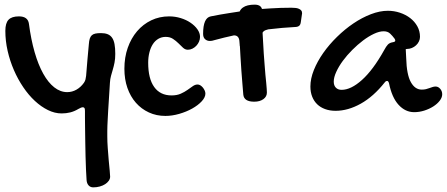

<svg xmlns="http://www.w3.org/2000/svg" viewBox="-20 -473 1915 823"><path d="M244.1 13.2Q214.8 13.2 185.5 -1.2Q156.2 -15.6 129.4 -40.5Q102.5 -65.4 79.6 -99.4Q56.6 -133.3 39.6 -172.6Q22.5 -211.9 12.7 -254.9Q2.9 -297.9 2.9 -340.8Q2.9 -374 16.6 -388.4Q30.3 -402.8 61 -402.8Q99.6 -402.8 104 -371.1Q112.8 -303.7 128.4 -249.5Q144 -195.3 165.3 -157.2Q186.5 -119.1 212.6 -98.6Q238.8 -78.1 268.1 -78.1Q289.1 -78.1 307.6 -88.6Q326.2 -99.1 339.8 -118.2Q344.7 -125.5 346.4 -132.3Q348.1 -139.2 349.1 -147.9Q351.6 -182.6 354.7 -216.1Q357.9 -249.5 360.8 -283.2Q361.8 -297.9 364.7 -307.1Q367.7 -316.4 373.5 -321.8Q379.4 -327.1 388.9 -329.1Q398.4 -331.1 413.1 -331.1Q429.7 -331.1 441.4 -326.4Q453.1 -321.8 460.4 -311.3Q467.8 -300.8 470.9 -283.9Q474.1 -267.1 474.1 -242.2Q474.1 -220.7 470.9 -204.8Q467.8 -189 463.6 -175Q459.5 -161.1 455.8 -147.7Q452.1 -134.3 451.2 -118.2Q448.7 -77.6 446.8 -48.1Q444.8 -18.6 443.6 2.4Q442.4 23.4 441.7 38.6Q440.9 53.7 440.4 65.7Q439.9 77.6 439.9 88.4Q439.9 99.1 439.9 111.8Q439.9 134.8 441.9 161.9Q443.8 189 446 213.9Q448.2 238.8 450.2 257.8Q452.1 276.9 452.1 284.2Q452.1 293.5 446.3 301.8Q440.4 310.1 430.7 316.4Q420.9 322.8 407.7 326.4Q394.5 330.1 379.9 330.1Q367.2 330.1 359.6 321.5Q352.1 313 351.1 298.8Q349.6 280.3 348.6 253.7Q347.7 227.1 346.7 197Q345.7 167 345.5 136Q345.2 105 344.7 78.4Q344.2 51.8 344.2 31.7Q344.2 11.7 344.2 2.9Q344.2 -5.9 342.3 -9.5Q340.3 -13.2 335 -13.2Q332 -13.2 327.1 -11.5Q322.3 -9.8 315.9 -5.9Q298.8 4.4 281.2 8.8Q263.7 13.2 244.1 13.2Z M705.1 -402.8Q730.5 -402.8 754.4 -395.5Q778.3 -388.2 796.6 -375.7Q814.9 -363.3 826.2 -347.4Q837.4 -331.5 837.4 -314.9Q837.4 -304.2 833 -294.2Q828.6 -284.2 821.3 -276.6Q814 -269 804.7 -264.4Q795.4 -259.8 785.2 -259.8Q773.9 -259.8 764.6 -268.3Q755.4 -276.9 744.9 -287.4Q734.4 -297.9 721.4 -306.4Q708.5 -314.9 690.4 -314.9Q672.9 -314.9 658.7 -306.6Q644.5 -298.3 635 -283.4Q625.5 -268.6 620.4 -248.3Q615.2 -228 615.2 -204.1Q615.2 -135.7 641.1 -99.9Q667 -64 715.3 -64Q738.3 -64 754.6 -71.3Q771 -78.6 783.4 -87.4Q795.9 -96.2 806.2 -103.5Q816.4 -110.8 827.1 -110.8Q833 -110.8 838.9 -107.2Q844.7 -103.5 849.4 -97.9Q854 -92.3 857.2 -85.4Q860.4 -78.6 860.4 -71.8Q860.4 -55.7 844.5 -38.6Q828.6 -21.5 803.7 -7.6Q778.8 6.3 748.3 15.1Q717.8 23.9 689 23.9Q650.4 23.9 618.2 9Q585.9 -5.9 562.5 -32.5Q539.1 -59.1 526.1 -96.2Q513.2 -133.3 513.2 -178.2Q513.2 -227.1 527.6 -268.1Q542 -309.1 567.6 -339.1Q593.3 -369.1 628.4 -386Q663.6 -402.8 705.1 -402.8Z M1260.7 -435.5Q1253.9 -438.5 1246.1 -439Q1237.8 -439.9 1229 -439.9Q1182.6 -439.9 1138.7 -437L1103 -434.6Q1101.1 -441.4 1095.7 -446.3Q1086.9 -453.1 1071.8 -453.1Q1038.6 -453.1 1021.5 -440.9Q1011.7 -434.1 1007.3 -423.8L966.3 -417.5Q924.3 -411.1 883.3 -402.8Q850.6 -396.5 850.6 -328.1Q850.6 -312.5 858.9 -305.2Q867.2 -297.4 879.9 -297.4Q884.3 -297.4 889.2 -298.3Q894 -299.3 900.4 -301.3Q941.4 -312.5 982.4 -321.3Q1002.9 -321.8 1005.9 -299.3Q1006.8 -291.5 1007.3 -282.7L1007.8 -275.4H1008.3L1010.7 -231.9Q1012.2 -200.2 1014.6 -170.9Q1016.6 -141.1 1019 -114.7Q1021 -88.4 1022.9 -67.4Q1025.9 -37.1 1069.8 -37.1Q1094.2 -37.1 1109.4 -48.3Q1124 -59.1 1124 -76.2Q1124 -87.4 1121.1 -118.2Q1117.7 -148.4 1114.3 -194.3Q1110.4 -240.2 1107.4 -299.3Q1106.4 -315.4 1105.5 -333Q1110.4 -342.3 1125 -345.7L1129.9 -347.2Q1190.4 -354.5 1247.1 -357.4Q1257.3 -357.9 1262.7 -362.8Q1268.1 -367.2 1269.5 -378.9L1274.9 -416Q1274.9 -423.8 1271 -428.2Q1267.1 -433.1 1260.7 -435.5Z M1642.6 -426.8Q1669.4 -426.8 1694.3 -418.5Q1719.2 -410.2 1738.3 -395.5Q1757.3 -380.9 1768.8 -360.4Q1780.3 -339.8 1780.3 -314.9Q1780.3 -304.7 1775.6 -295.2Q1771 -285.6 1763.2 -278.6Q1755.4 -271.5 1745.4 -267.3Q1735.4 -263.2 1724.6 -263.2Q1723.6 -263.2 1722.9 -262.9Q1722.2 -262.7 1721.2 -262.7Q1720.2 -262.2 1719.2 -262.2L1721.2 -223.1Q1723.1 -153.3 1741 -121.1Q1758.8 -88.9 1787.6 -88.9Q1797.9 -88.9 1805.9 -90.8Q1814 -92.8 1821 -95.5Q1828.1 -98.1 1834.5 -100.1Q1840.8 -102.1 1847.2 -102.1Q1858.4 -102.1 1866.9 -92.3Q1875.5 -82.5 1875.5 -68.8Q1875.5 -55.2 1865 -41.5Q1854.5 -27.8 1837.4 -16.8Q1820.3 -5.9 1798.8 1Q1777.3 7.8 1755.4 7.8Q1717.3 7.8 1688.5 -23.7Q1659.7 -55.2 1647.5 -116.2Q1644.5 -126 1639.6 -126Q1633.8 -126 1629.4 -120.1Q1581.1 -59.1 1526.4 -28.6Q1471.7 2 1418.5 2Q1393.6 2 1373.5 -5.4Q1353.5 -12.7 1339.6 -26.1Q1325.7 -39.6 1318.1 -58.8Q1310.5 -78.1 1310.5 -102.1Q1310.5 -135.7 1325.4 -172.9Q1340.3 -210 1365.7 -246.1Q1391.1 -282.2 1424.6 -314.9Q1458 -347.7 1494.9 -372.6Q1531.7 -397.5 1569.8 -412.1Q1607.9 -426.8 1642.6 -426.8ZM1626.5 -257.8Q1635.3 -274.4 1642.6 -282Q1649.9 -289.6 1663.6 -292Q1674.3 -293.5 1674.3 -298.8Q1674.3 -302.7 1671.4 -307.1Q1662.1 -319.8 1651.9 -329.3Q1641.6 -338.9 1624.5 -338.9Q1606 -338.9 1583 -328.1Q1560.1 -317.4 1536.4 -299.6Q1512.7 -281.7 1490 -259Q1467.3 -236.3 1449.7 -212.4Q1432.1 -188.5 1421.4 -165Q1410.6 -141.6 1410.6 -123Q1410.6 -106.4 1419.7 -97.2Q1428.7 -87.9 1444.3 -87.9Q1484.4 -87.9 1531.7 -130.4Q1579.1 -172.9 1626.5 -257.8Z"/></svg>

Font: Gochi Hand Cyrillic
Style: Regular
Weight: 400
Designer: Juan Pablo del Peral; Denis Ignatov
Foundry: Juan Pablo del Peral; Denis Ignatov
Version: Version 1.00 June 29, 2018, initial release